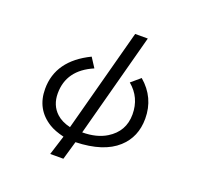

<svg xmlns="http://www.w3.org/2000/svg" viewBox="-158 -998 1316 1285"><g transform="rotate(20 500.0 -355.5)"><path d="M589.8 -830.1H679.7L481.9 -89.8Q584.5 -90.3 652.8 -132.3Q757.3 -196.3 757.3 -317.4Q757.3 -438 667 -512.7L731.9 -567.9Q847.2 -469.7 847.2 -319.8Q847.2 -189 757.8 -107.9Q659.7 -18.6 461.9 -12.7L423.8 119.1H330.1L374 -20Q307.6 -36.1 269 -60.1Q148.9 -133.8 148.9 -279.3Q148.9 -481.4 368.2 -587.9L412.1 -520Q238.8 -445.8 238.8 -279.8Q238.8 -195.3 294.4 -143.6Q331.1 -109.4 393.1 -94.7Z"/></g></svg>

Font: FORM UDPGothic
Style: Regular
Weight: 400
Foundry: Pronama LLC
Version: Version 1.05101